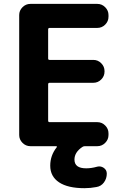

<svg xmlns="http://www.w3.org/2000/svg" viewBox="-20 -775 643 991"><path d="M416 196.3Q330.1 196.3 284.7 166Q239.3 135.7 239.3 80.1Q239.3 27.3 272.5 -14.6Q274.4 -16.6 273.4 -18.6Q272.5 -20.5 269.5 -20.5H136.7Q113.3 -20.5 96.2 -37.6Q79.1 -54.7 79.1 -78.1V-697.3Q79.1 -720.7 96.2 -737.8Q113.3 -754.9 136.7 -754.9H482.4Q505.9 -754.9 522.9 -737.8Q540 -720.7 540 -697.3V-688.5Q540 -665 522.9 -647.9Q505.9 -630.9 482.4 -630.9H236.3Q228.5 -630.9 228.5 -623V-472.7Q228.5 -465.8 236.3 -465.8H461.9Q485.4 -465.8 502.4 -448.7Q519.5 -431.6 519.5 -408.2V-405.3Q519.5 -381.8 502.4 -364.7Q485.4 -347.7 461.9 -347.7H236.3Q228.5 -347.7 228.5 -339.8V-152.3Q228.5 -144.5 236.3 -144.5H482.4Q505.9 -144.5 522.9 -127.4Q540 -110.4 540 -86.9V-78.1Q540 -54.7 522.9 -37.6Q505.9 -20.5 482.4 -20.5H418Q411.1 -20.5 405.3 -16.6Q364.3 10.7 364.3 48.8Q364.3 93.8 424.8 93.8Q451.2 93.8 479.5 85.9Q486.3 84 492.2 84Q503.9 84 514.6 90.8Q531.2 101.6 531.2 121.1Q531.2 146.5 516.6 166.5Q502 186.5 477.5 190.4Q447.3 196.3 416 196.3Z"/></svg>

Font: Gen Jyuu Gothic Bold
Style: Bold
Weight: 700
Designer: [Source Han Sans]
Ryoko NISHIZUKA  (kana & ideographs); Paul D. Hunt (Latin, Greek & Cyrillic); Wenlong ZHANG  (bopomofo
Version: Version 1.002.20150607